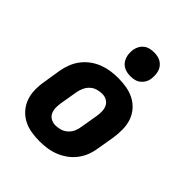

<svg xmlns="http://www.w3.org/2000/svg" viewBox="-212 -888 1024 1024"><g transform="rotate(45 300.0 -376.0)"><path d="M257 8Q224 8 192.5 2.5Q161 -3 134 -17.5Q107 -32 87 -55.5Q67 -79 57 -108Q47 -137 46.5 -169.5Q46 -202 52 -235L68 -335Q73 -363 83.5 -390Q94 -417 112 -440.5Q130 -464 154 -481.5Q178 -499 205.5 -509.5Q233 -520 260.5 -524Q288 -528 316 -528Q349 -528 380.5 -522.5Q412 -517 439.5 -502.5Q467 -488 487 -464.5Q507 -441 516.5 -412Q526 -383 526.5 -350.5Q527 -318 522 -285L505 -185Q501 -157 490.5 -130Q480 -103 462 -79.5Q444 -56 419.5 -38.5Q395 -21 368 -10.5Q341 0 313 4Q285 8 257 8ZM257 -112Q276 -112 294.5 -117.5Q313 -123 328 -136.5Q343 -150 351 -168Q359 -186 361 -204L378 -304Q381 -323 380.5 -341.5Q380 -360 372.5 -375.5Q365 -391 349.5 -399.5Q334 -408 316 -408Q297 -408 278.5 -402.5Q260 -397 245.5 -383.5Q231 -370 223 -352Q215 -334 212 -316L195 -216Q192 -197 192.5 -178.5Q193 -160 200.5 -144.5Q208 -129 223.5 -120.5Q239 -112 257 -112ZM355 -580Q341 -580 327 -583Q313 -586 301 -593.5Q289 -601 281.5 -611.5Q274 -622 269.5 -635.5Q265 -649 264.5 -663Q264 -677 266 -692Q269 -707 276.5 -720.5Q284 -734 296.5 -743.5Q309 -753 324.5 -756.5Q340 -760 355 -760Q369 -760 383 -757Q397 -754 408.5 -746.5Q420 -739 428 -728.5Q436 -718 440 -704.5Q444 -691 444.5 -677Q445 -663 443 -648Q441 -633 433 -619.5Q425 -606 412.5 -596.5Q400 -587 385 -583.5Q370 -580 355 -580Z"/></g></svg>

Font: Iosevka Aile Heavy
Style: Italic
Weight: 900
Italic angle: -9°
Designer: Belleve Invis
Foundry: Belleve Invis
Version: Version 31.1.0; ttfautohint (v1.8.4)